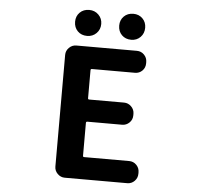

<svg xmlns="http://www.w3.org/2000/svg" viewBox="-61 -1007 1122 1071"><g transform="rotate(5 500.0 -472.0)"><path d="M340.8 0Q317.4 0 300.3 -17.1Q283.2 -34.2 283.2 -57.6V-682.6Q283.2 -706.1 300.3 -723.1Q317.4 -740.2 340.8 -740.2H679.7Q704.1 -740.2 720.7 -723.1Q737.3 -706.1 737.3 -682.6V-674.8Q737.3 -650.4 720.7 -633.8Q704.1 -617.2 679.7 -617.2H438.5Q431.6 -617.2 431.6 -609.4V-453.1Q431.6 -446.3 438.5 -446.3H633.8Q657.2 -446.3 674.3 -429.2Q691.4 -412.1 691.4 -388.7V-379.9Q691.4 -355.5 674.3 -338.9Q657.2 -322.3 633.8 -322.3H438.5Q431.6 -322.3 431.6 -314.5V-130.9Q431.6 -124 438.5 -124H690.4Q714.8 -124 731.4 -106.9Q748 -89.8 748 -66.4V-57.6Q748 -34.2 731.4 -17.1Q714.8 0 690.4 0ZM395.5 -798.8Q363.3 -798.8 342.8 -819.3Q322.3 -839.8 322.3 -872.1Q322.3 -903.3 342.8 -923.8Q363.3 -944.3 395.5 -944.3Q426.8 -944.3 447.8 -923.3Q468.8 -902.3 468.8 -872.1Q468.8 -840.8 447.8 -819.8Q426.8 -798.8 395.5 -798.8ZM642.6 -798.8Q610.4 -798.8 589.8 -819.3Q569.3 -839.8 569.3 -872.1Q569.3 -903.3 589.8 -923.8Q610.4 -944.3 642.6 -944.3Q673.8 -944.3 694.3 -923.8Q714.8 -903.3 714.8 -872.1Q714.8 -840.8 694.3 -819.8Q673.8 -798.8 642.6 -798.8Z"/></g></svg>

Font: Gen Jyuu Gothic Monospace Bold
Style: Bold
Weight: 700
Designer: [Source Han Sans]
Ryoko NISHIZUKA  (kana & ideographs); Paul D. Hunt (Latin, Greek & Cyrillic); Wenlong ZHANG  (bopomofo
Version: Version 1.002.20150607